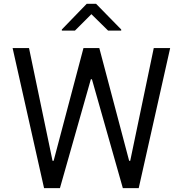

<svg xmlns="http://www.w3.org/2000/svg" viewBox="-20 -977 949 997"><path d="M130.7 -727.3 252.8 -142H258.5L413.4 -727.3H495.7L650.6 -142H656.2L778.4 -727.3H863.6L700.3 0H617.9L457.4 -565.3H451.7L291.2 0H208.8L45.5 -727.3ZM369.3 -818.2 454.5 -903.4 541.2 -818.2H609.4V-823.9L478.7 -957.4H430.4L301.1 -823.9V-818.2Z"/></svg>

Font: Inter UI
Style: Regular
Weight: 400
Designer: Rasmus Andersson
Foundry: rsms
Version: Version 2.2